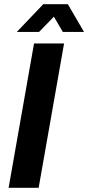

<svg xmlns="http://www.w3.org/2000/svg" viewBox="-20 -894 420 914"><path d="M21 0 142 -687H285L164 0ZM60 -742 186 -874H303L380 -742H279L217 -848L268 -847L166 -742Z"/></svg>

Font: Archivo SemiCondensed
Style: Bold Italic
Weight: 700
Width: 4
Italic angle: -10°
Designer: Hector Gatti
Foundry: Omnibus-Type
Version: Version 2.001